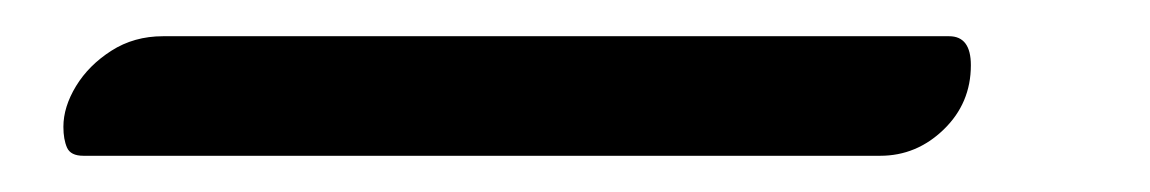

<svg xmlns="http://www.w3.org/2000/svg" viewBox="-20 12 635 106"><path d="M15 82Q15 71 22 59.5Q29 48 41.5 40Q54 32 70 32H504Q516 32 516 48Q516 69 501 83.5Q486 98 466 98H26Q19 98 17 93.5Q15 89 15 82Z"/></svg>

Font: Alkatra Medium
Style: Regular
Weight: 500
Designer: Suman Bhandary
Version: Version 1.100;gftools[0.9.22]